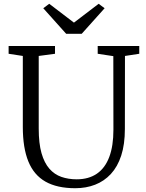

<svg xmlns="http://www.w3.org/2000/svg" viewBox="-20 -986 772 1014"><path d="M377.5 8Q281.5 8 220.2 -26.8Q159 -61.5 129.8 -133.2Q100.5 -205 100.5 -315.5V-690.5L25.5 -702V-743H270.5V-702L184.5 -690.5V-307Q184.5 -229 199.2 -177.2Q214 -125.5 240.8 -95Q267.5 -64.5 304.2 -51.8Q341 -39 385 -39Q448.5 -39 491.8 -68.8Q535 -98.5 557 -156.8Q579 -215 579 -301L578.5 -689.5L496 -702V-743H715.5V-702L640 -690.5L639.5 -305Q639.5 -223.5 620.2 -164.5Q601 -105.5 565.5 -67.2Q530 -29 482.2 -10.5Q434.5 8 377.5 8ZM329.5 -807.5 208.5 -942.5 240 -966 370.5 -866.5 501 -966 532.5 -942.5 411.5 -807.5Z"/></svg>

Font: Merriweather 28pt Light
Style: Regular
Weight: 300
Version: Version 2.100